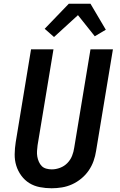

<svg xmlns="http://www.w3.org/2000/svg" viewBox="-20 -999 640 1027"><path d="M256 8Q224 8 193 2Q162 -4 137 -19.5Q112 -35 94 -59.5Q76 -84 67 -113Q58 -142 58.5 -174Q59 -206 64 -238L146 -735H266L181 -222Q179 -207 178 -191.5Q177 -176 179.5 -161.5Q182 -147 188 -133.5Q194 -120 203.5 -110.5Q213 -101 227.5 -97Q242 -93 257 -93Q279 -93 301.5 -101.5Q324 -110 340.5 -127Q357 -144 365.5 -165.5Q374 -187 377 -209L464 -735H584L494 -192Q490 -165 480.5 -138Q471 -111 454.5 -87Q438 -63 415 -44Q392 -25 365.5 -13Q339 -1 311 3.5Q283 8 256 8ZM269 -801 219 -845 348 -979H464L546 -840L487 -805L397 -918Z"/></svg>

Font: Iosevka Aile
Style: Bold Italic
Weight: 700
Italic angle: -9°
Designer: Belleve Invis
Foundry: Belleve Invis
Version: Version 28.0.1; ttfautohint (v1.8.4)